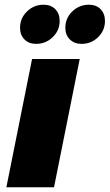

<svg xmlns="http://www.w3.org/2000/svg" viewBox="-20 -794 465 814"><path d="M318 -544 209 0H7L116 -544ZM233 -705Q233 -665 203.5 -636.5Q174 -608 133 -608Q102 -608 83.5 -627Q65 -646 65 -676Q65 -717 94.5 -745.5Q124 -774 165 -774Q196 -774 214.5 -755Q233 -736 233 -705ZM425 -705Q425 -665 396 -636.5Q367 -608 326 -608Q295 -608 276 -627Q257 -646 257 -676Q257 -717 286.5 -745.5Q316 -774 357 -774Q388 -774 406.5 -755Q425 -736 425 -705Z"/></svg>

Font: Gontserrat ExtraBold
Style: Italic
Weight: 800
Italic angle: -11.3°
Designer: Julieta Ulanovsky
Foundry: Julieta Ulanovsky
Version: Version 6.001